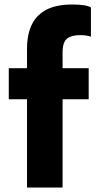

<svg xmlns="http://www.w3.org/2000/svg" viewBox="-20 -833 451 853"><path d="M258 0H100V-392H19V-530H100V-616Q100 -813 299 -813Q363 -813 384 -800V-670Q363 -677 336 -677Q298 -677 278 -661.5Q258 -646 258 -599V-530H374V-392H258Z"/></svg>

Font: Tanohe Sans
Style: Bold
Weight: 700
Designer: Village Type and Design LLC & Cristiano Sobral
Foundry: Cooper Hewitt Smithsonian Design Museum
Version: Version 1.00;September 29, 2021;FontCreator 13.0.0.2655 64-b